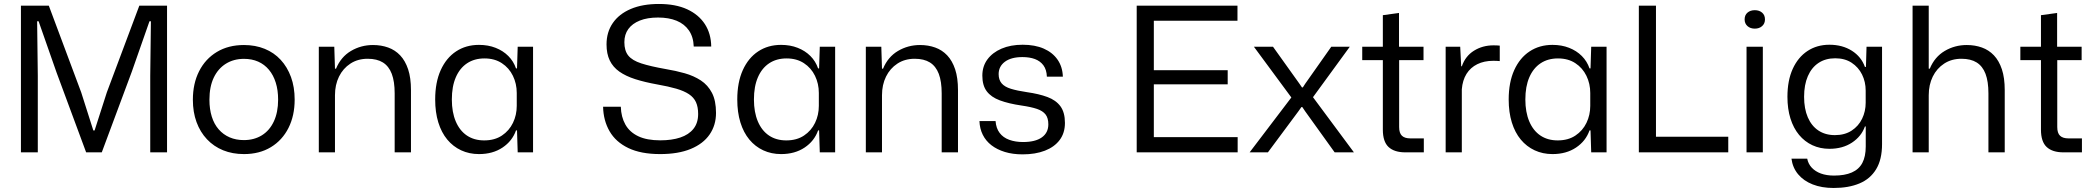

<svg xmlns="http://www.w3.org/2000/svg" viewBox="-20 -757 10397 954"><path d="M84 0V-729H222.5L383.5 -298L443.7 -108.8H450L510.8 -298L672.3 -729H810V0H726.5V-380.3L729.8 -651.3H722.7L635 -401L485.7 0H408L261 -396.8L171.8 -651.3H164.5L167.8 -379.5V0Z M1192.3 8.6Q1135 8.6 1088.6 -10.3Q1042.3 -29.1 1008.5 -64.9Q974.7 -100.7 956.5 -150.4Q938.3 -200 938.3 -261.3Q938.3 -342 969.4 -403.2Q1000.4 -464.4 1057.6 -498.9Q1114.7 -533.3 1192.3 -533.3Q1248.9 -533.3 1295.2 -514.4Q1341.6 -495.6 1374.6 -459.8Q1407.7 -424 1425.9 -374.1Q1444.1 -324.3 1444.1 -262Q1444.1 -182.3 1413.4 -121.3Q1382.7 -60.3 1326.1 -25.9Q1269.4 8.6 1192.3 8.6ZM1191.6 -60.9Q1242.6 -60.9 1281 -84.6Q1319.4 -108.3 1340.6 -153.6Q1361.9 -198.9 1361.9 -262Q1361.9 -309.1 1350.1 -346.5Q1338.4 -383.9 1316.2 -410.4Q1294 -437 1262.8 -450.8Q1231.6 -464.6 1192.3 -464.6Q1141.3 -464.6 1102.5 -440.5Q1063.7 -416.4 1042.1 -371.3Q1020.6 -326.1 1020.6 -261.3Q1020.6 -214.9 1032.3 -177.5Q1044 -140.1 1066.6 -114.3Q1089.1 -88.4 1120.9 -74.6Q1152.6 -60.9 1191.6 -60.9Z M1564.1 0V-524.7H1641L1644.4 -415.7H1649.6Q1673.9 -474.3 1723.8 -503.8Q1773.7 -533.3 1833.4 -533.3Q1874.1 -533.3 1908.6 -520.9Q1943.1 -508.6 1968.4 -481.9Q1993.7 -455.1 2007.9 -412.6Q2022 -370.1 2022 -309.4V0H1941V-293.1Q1941 -352 1926.6 -390.1Q1912.1 -428.1 1882.6 -446.6Q1853.1 -465 1807 -465Q1757.7 -465 1721.1 -441Q1684.4 -417 1664.4 -376.4Q1644.4 -335.7 1644.4 -283.7V0Z M2359.9 8.6Q2311.6 8.6 2271.4 -10.1Q2231.3 -28.7 2202.3 -63.6Q2173.3 -98.6 2157.8 -148.9Q2142.3 -199.3 2142.3 -262.7Q2142.3 -347.7 2169.8 -408.6Q2197.3 -469.4 2246.3 -501.7Q2295.3 -534 2359.9 -534Q2405.4 -534 2442.5 -519.4Q2479.6 -504.9 2505.6 -478.8Q2531.7 -452.7 2543.9 -417.1H2548.9L2552.3 -524.7H2628.6V0H2552.3L2548.9 -109H2543.9Q2525.3 -56.1 2476.9 -23.8Q2428.4 8.6 2359.9 8.6ZM2385.9 -59.4Q2437.9 -59.4 2473.9 -83.5Q2510 -107.6 2528.8 -146.6Q2547.6 -185.6 2547.6 -231.1V-295Q2547.6 -341.1 2528.5 -380.4Q2509.4 -419.6 2473.5 -443.1Q2437.6 -466.7 2387.3 -466.7Q2337 -466.7 2300.7 -442.5Q2264.4 -418.3 2244.8 -372.9Q2225.1 -327.4 2225.1 -262.7Q2225.1 -199.7 2244.5 -153.8Q2263.9 -107.9 2299.9 -83.6Q2335.9 -59.4 2385.9 -59.4Z M3259.9 8.6Q3164.6 8.6 3102.1 -21.4Q3039.6 -51.4 3008.8 -104.9Q2978 -158.3 2976.6 -226.7H3064.7Q3066.1 -175.7 3087.4 -138Q3108.7 -100.3 3151.4 -80Q3194 -59.7 3261 -59.7Q3317.9 -59.7 3360.1 -73.7Q3402.3 -87.7 3425.6 -116.9Q3448.9 -146 3448.9 -190.7Q3448.9 -225.6 3438.1 -249.3Q3427.3 -273 3403.1 -289.1Q3378.9 -305.1 3340.2 -316.4Q3301.6 -327.6 3245.9 -337.4Q3183.6 -348.6 3136.3 -363.7Q3089 -378.9 3057.4 -401.2Q3025.7 -423.6 3009.7 -456.6Q2993.7 -489.7 2993.7 -536.3Q2993.7 -597.4 3024.9 -642.6Q3056 -687.7 3114.2 -712.5Q3172.4 -737.3 3254 -737.3Q3337 -737.3 3394.3 -710.9Q3451.6 -684.4 3482.4 -637.1Q3513.1 -589.7 3513.9 -525.9H3427Q3425.3 -573.6 3403.1 -605.7Q3380.9 -637.9 3342 -653.9Q3303.1 -669.9 3249.7 -669.9Q3196.6 -669.9 3159.2 -654.9Q3121.9 -640 3102.1 -612.9Q3082.3 -585.7 3082.3 -547.3Q3082.3 -505.1 3101.8 -480.9Q3121.3 -456.6 3166.4 -442Q3211.4 -427.4 3287.6 -413.9Q3337.3 -405.7 3382.2 -393Q3427.1 -380.3 3462.2 -357.4Q3497.3 -334.4 3517.5 -295.7Q3537.7 -257 3537.7 -195.9Q3537.7 -135 3505.9 -88.8Q3474.1 -42.6 3412.1 -17Q3350.1 8.6 3259.9 8.6Z M3860.9 8.6Q3812.6 8.6 3772.4 -10.1Q3732.3 -28.7 3703.3 -63.6Q3674.3 -98.6 3658.8 -148.9Q3643.3 -199.3 3643.3 -262.7Q3643.3 -347.7 3670.8 -408.6Q3698.3 -469.4 3747.3 -501.7Q3796.3 -534 3860.9 -534Q3906.4 -534 3943.5 -519.4Q3980.6 -504.9 4006.6 -478.8Q4032.7 -452.7 4044.9 -417.1H4049.9L4053.3 -524.7H4129.6V0H4053.3L4049.9 -109H4044.9Q4026.3 -56.1 3977.9 -23.8Q3929.4 8.6 3860.9 8.6ZM3886.9 -59.4Q3938.9 -59.4 3974.9 -83.5Q4011 -107.6 4029.8 -146.6Q4048.6 -185.6 4048.6 -231.1V-295Q4048.6 -341.1 4029.5 -380.4Q4010.4 -419.6 3974.5 -443.1Q3938.6 -466.7 3888.3 -466.7Q3838 -466.7 3801.7 -442.5Q3765.4 -418.3 3745.8 -372.9Q3726.1 -327.4 3726.1 -262.7Q3726.1 -199.7 3745.5 -153.8Q3764.9 -107.9 3800.9 -83.6Q3836.9 -59.4 3886.9 -59.4Z M4282.1 0V-524.7H4359L4362.4 -415.7H4367.6Q4391.9 -474.3 4441.8 -503.8Q4491.7 -533.3 4551.4 -533.3Q4592.1 -533.3 4626.6 -520.9Q4661.1 -508.6 4686.4 -481.9Q4711.7 -455.1 4725.9 -412.6Q4740 -370.1 4740 -309.4V0H4659V-293.1Q4659 -352 4644.6 -390.1Q4630.1 -428.1 4600.6 -446.6Q4571.1 -465 4525 -465Q4475.7 -465 4439.1 -441Q4402.4 -417 4382.4 -376.4Q4362.4 -335.7 4362.4 -283.7V0Z M5061.3 10Q5012.1 10 4973.1 -1.9Q4934 -13.9 4906.1 -35.4Q4878.3 -56.9 4863.1 -87.5Q4848 -118.1 4846.6 -155.3H4926.7Q4929.4 -119.7 4946.9 -96.6Q4964.3 -73.4 4994.5 -62.4Q5024.7 -51.3 5063.4 -51.3Q5124.3 -51.3 5156.6 -74.4Q5188.9 -97.4 5188.9 -139.1Q5188.9 -170.6 5175.1 -188.3Q5161.4 -206 5132.4 -215.9Q5103.3 -225.7 5055.9 -232.6Q4991.4 -242.1 4948 -258.3Q4904.6 -274.4 4882.8 -303.6Q4861 -332.7 4861 -381Q4861 -427.4 4886.1 -461.6Q4911.3 -495.9 4956.3 -515.3Q5001.3 -534.7 5061.4 -534.7Q5122.3 -534.7 5166.3 -515.4Q5210.3 -496 5234.9 -460.4Q5259.6 -424.7 5261.1 -375.9H5181.7Q5180.3 -411 5164.5 -432.4Q5148.7 -453.7 5122.2 -463.6Q5095.7 -473.4 5060.4 -473.4Q5004.4 -473.4 4973.2 -450.3Q4942 -427.1 4942 -388.7Q4942 -360.4 4956.9 -342.9Q4971.7 -325.4 5003.1 -315.8Q5034.6 -306.1 5083 -299Q5141.9 -290.7 5184.3 -275Q5226.7 -259.3 5249.1 -228.9Q5271.4 -198.4 5271.4 -146.1Q5271.4 -96.4 5245.3 -61.5Q5219.1 -26.6 5171.8 -8.3Q5124.4 10 5061.3 10Z M5628 0V-729H6128.7V-654.1H5693.3L5713.1 -674V-55.7L5693.3 -75.6H6129.6V0ZM5693.3 -338V-408.3H6080.1V-338Z M6189.1 0 6396.4 -272.7 6210.4 -524.7H6305.3L6436.6 -341L6449 -322.9H6453.6L6465.3 -341L6594.7 -524.7H6686.7L6503.9 -274.1L6707.3 0H6611.6L6464.6 -204.6L6450.9 -225H6446.3L6431.9 -204.6L6279.9 0Z M6962.7 0Q6908 0 6879.5 -26.5Q6851 -53 6851 -112.7V-458.1H6748.6V-524.7H6851V-681.6L6931.3 -692.6V-524.7H7053.1V-458.1H6932V-125.9Q6932 -95.6 6945.9 -82.5Q6959.7 -69.4 6987.4 -69.4H7054.6V0Z M7163.1 0V-524.7H7235.4L7240.3 -427.9H7243.7Q7261 -478.4 7303.9 -505.1Q7346.7 -531.7 7400.4 -531.7Q7409.4 -531.7 7417.1 -531.4Q7424.9 -531 7431.9 -530.3V-453.4Q7425.4 -454.1 7417.1 -454.5Q7408.9 -454.9 7400 -454.9Q7354.4 -454.9 7320.4 -438.1Q7286.4 -421.4 7266.7 -389.9Q7247 -358.3 7243.4 -313.4V0Z M7693.9 8.6Q7645.6 8.6 7605.4 -10.1Q7565.3 -28.7 7536.3 -63.6Q7507.3 -98.6 7491.8 -148.9Q7476.3 -199.3 7476.3 -262.7Q7476.3 -347.7 7503.8 -408.6Q7531.3 -469.4 7580.3 -501.7Q7629.3 -534 7693.9 -534Q7739.4 -534 7776.5 -519.4Q7813.6 -504.9 7839.6 -478.8Q7865.7 -452.7 7877.9 -417.1H7882.9L7886.3 -524.7H7962.6V0H7886.3L7882.9 -109H7877.9Q7859.3 -56.1 7810.9 -23.8Q7762.4 8.6 7693.9 8.6ZM7719.9 -59.4Q7771.9 -59.4 7807.9 -83.5Q7844 -107.6 7862.8 -146.6Q7881.6 -185.6 7881.6 -231.1V-295Q7881.6 -341.1 7862.5 -380.4Q7843.4 -419.6 7807.5 -443.1Q7771.6 -466.7 7721.3 -466.7Q7671 -466.7 7634.7 -442.5Q7598.4 -418.3 7578.8 -372.9Q7559.1 -327.4 7559.1 -262.7Q7559.1 -199.7 7578.5 -153.8Q7597.9 -107.9 7633.9 -83.6Q7669.9 -59.4 7719.9 -59.4Z M8123 0V-729H8208.1V-53.9L8188.1 -77.6H8567.3V0Z M8658.1 0V-524.7H8739.1V0ZM8699.1 -614.7Q8677 -614.7 8662.8 -627.3Q8648.6 -639.9 8648.6 -660.6Q8648.6 -682 8662.8 -694.2Q8677 -706.4 8699.1 -706.4Q8721.3 -706.4 8735.5 -694.2Q8749.7 -682 8749.7 -660.6Q8749.7 -639.9 8735.5 -627.3Q8721.3 -614.7 8699.1 -614.7Z M9091.1 177Q9031.7 177 8986.7 159.3Q8941.7 141.6 8914.4 108.9Q8887.1 76.1 8881.3 31.3H8959.6Q8964.4 56.9 8982.1 76Q8999.9 95.1 9027.9 105.3Q9055.9 115.4 9092.6 115.4Q9146.3 115.4 9181.4 99.9Q9216.6 84.4 9233.5 52.6Q9250.4 20.7 9250.4 -29.3V-128.7H9246.4Q9228.9 -79.4 9182.2 -48.5Q9135.6 -17.6 9070 -17.6Q9023.7 -17.6 8985.4 -35.4Q8947 -53.3 8919.1 -86.8Q8891.3 -120.3 8876.3 -168.1Q8861.3 -215.9 8861.3 -276Q8861.3 -356.9 8887.6 -414.8Q8914 -472.7 8961 -503.7Q9008 -534.7 9070 -534.7Q9134.4 -534.7 9181.4 -504.9Q9228.3 -475.1 9246.4 -424.3H9251.4L9254.3 -524.7H9331.4V-40.7Q9331.4 35.3 9302.2 83.6Q9273 131.9 9219.3 154.4Q9165.6 177 9091.1 177ZM9097.3 -85.6Q9146 -85.6 9180.3 -108Q9214.6 -130.4 9232.4 -167.2Q9250.1 -204 9250.1 -246.7V-306.7Q9250.1 -350.3 9232.1 -386.7Q9214 -423.1 9180.2 -445.3Q9146.4 -467.4 9098.7 -467.4Q9050.7 -467.4 9016.1 -444.5Q8981.4 -421.6 8962.8 -378.7Q8944.1 -335.9 8944.1 -276Q8944.1 -216.9 8962.5 -174.1Q8980.9 -131.4 9015.2 -108.5Q9049.6 -85.6 9097.3 -85.6Z M9483.1 0V-729H9563.4V-415.7H9568.6Q9592.9 -474.3 9642.8 -503.8Q9692.7 -533.3 9752.4 -533.3Q9793.1 -533.3 9827.6 -520.9Q9862.1 -508.6 9887.4 -481.9Q9912.7 -455.1 9926.9 -412.6Q9941 -370.1 9941 -309.4V0H9860V-293.1Q9860 -352 9845.6 -390.1Q9831.1 -428.1 9801.6 -446.6Q9772.1 -465 9726 -465Q9676.7 -465 9640.1 -441Q9603.4 -417 9583.4 -376.4Q9563.4 -335.7 9563.4 -283.7V0Z M10232.7 0Q10178 0 10149.5 -26.5Q10121 -53 10121 -112.7V-458.1H10018.6V-524.7H10121V-681.6L10201.3 -692.6V-524.7H10323.1V-458.1H10202V-125.9Q10202 -95.6 10215.9 -82.5Q10229.7 -69.4 10257.4 -69.4H10324.6V0Z"/></svg>

Font: Mona Sans ExtraLight
Style: Regular
Weight: 200
Designer: Deni Anggara
Foundry: GitHub
Version: Version 2.000